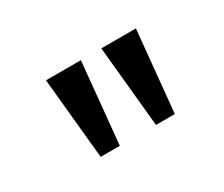

<svg xmlns="http://www.w3.org/2000/svg" viewBox="-58 -865 618 529"><g transform="rotate(-30 251.0 -600.0)"><path d="M140 -471 115 -729H226L201 -471ZM316 -471 291 -729H401L376 -471Z"/></g></svg>

Font: umalayalam85
Style: Book
Weight: 400
Designer: Jelle Bosma - Monotype Design Team
Foundry: Monotype Imaging Inc.
Version: Version 2.003